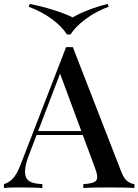

<svg xmlns="http://www.w3.org/2000/svg" viewBox="-30 -950 699 970"><path d="M338 -712 582 -84Q596 -47 614.5 -34Q633 -21 649 -20V0Q625 -2 592.5 -2.5Q560 -3 527 -3Q485 -3 449 -2.5Q413 -2 391 0V-20Q442 -22 455.5 -37.5Q469 -53 449 -104L269 -590L285 -608L119 -174Q101 -129 97.5 -99Q94 -69 102.5 -52Q111 -35 132 -28Q153 -21 184 -20V0Q154 -2 123.5 -2.5Q93 -3 66 -3Q42 -3 23.5 -2.5Q5 -2 -10 0V-20Q11 -25 32 -45Q53 -65 72 -113L304 -712Q312 -712 321 -712Q330 -712 338 -712ZM443 -288V-268H145L155 -288ZM514 -930 519 -916Q454 -892 403 -854Q352 -816 326 -776H308Q283 -816 231.5 -854Q180 -892 115 -916L120 -930Q182 -918 242 -899Q302 -880 337 -862Q367 -880 415.5 -899Q464 -918 514 -930Z"/></svg>

Font: Playfair Display Medium
Style: Regular
Weight: 500
Designer: Claus Eggers Sørensen
Foundry: Claus Eggers Sørensen
Version: Version 1.203